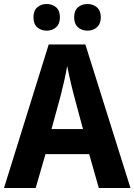

<svg xmlns="http://www.w3.org/2000/svg" viewBox="-20 -938 671 958"><path d="M473 0 425 -169H207L158 0H0L223 -716H406L631 0ZM349 -462Q344 -480 337.5 -507Q331 -534 325 -561.5Q319 -589 315 -609Q310 -577 300.5 -535Q291 -493 283 -462L237 -294H394ZM147 -852Q147 -885 166 -901.5Q185 -918 213 -918Q241 -918 260 -901.5Q279 -885 279 -852Q279 -819 260 -802Q241 -785 213 -785Q185 -785 166 -801.5Q147 -818 147 -852ZM350 -852Q350 -885 369 -901.5Q388 -918 417 -918Q444 -918 463.5 -901.5Q483 -885 483 -852Q483 -819 463.5 -802Q444 -785 417 -785Q388 -785 369 -802Q350 -819 350 -852Z"/></svg>

Font: Noto Sans Hebrew SemiCondensed
Style: Bold
Weight: 700
Width: 4
Designer: Monotype Design Team
Foundry: Monotype Imaging Inc.
Version: Version 2.004; ttfautohint (v1.8.4.7-5d5b)